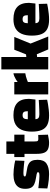

<svg xmlns="http://www.w3.org/2000/svg" viewBox="1028 -1762 747 2844"><g transform="rotate(-90 1402.0 -340.5)"><path d="M243.7 12.6Q203.5 12.6 162.9 8.3Q122.4 4 88.2 -1.8Q54 -7.6 31.8 -13.1L36.4 -146.7Q63.4 -143.7 97.4 -139.7Q131.5 -135.7 164.4 -132.9Q197.3 -130.1 218 -130.1Q239 -130.1 250.9 -132.7Q262.9 -135.3 268 -140.2Q273 -145.1 273 -152.5Q273 -159.1 266.8 -163.3Q260.6 -167.5 242.2 -172Q223.8 -176.5 186.6 -181.8Q131.5 -190.3 95.9 -206.7Q60.3 -223 43.4 -255Q26.6 -286.9 26.6 -340.3Q26.6 -406.6 54.5 -444.5Q82.4 -482.4 130 -498.6Q177.6 -514.9 236.7 -514.9Q274.8 -514.9 314.2 -510.9Q353.7 -506.9 388.6 -501.1Q423.6 -495.3 446.2 -489.3L440.9 -352.9Q414.9 -356.3 379.9 -359.8Q344.9 -363.3 312.4 -365.5Q279.9 -367.8 258.9 -367.8Q239.9 -367.8 229 -365.2Q218.2 -362.6 214.1 -358Q209.9 -353.4 209.9 -345.5Q209.9 -339.4 216.2 -335.2Q222.5 -331 241 -327.4Q259.4 -323.9 295.5 -318.2Q355.1 -310.4 390.5 -292.6Q425.8 -274.8 441.1 -242.6Q456.4 -210.4 456.4 -157.2Q456.4 -64.8 401.5 -26.1Q346.6 12.6 243.7 12.6Z M710.1 12.6Q650.1 12.6 613.7 -3.8Q577.2 -20.2 561 -60.6Q544.7 -101 544.7 -172.5V-351.7H496.8V-502.8H544.7V-620.2H728.5V-502.8H828.3V-351.7H728.5V-202.6Q728.5 -182.6 730.6 -170.4Q732.6 -158.3 740.5 -152.5Q748.4 -146.7 765.6 -146.7Q771.1 -146.7 782.9 -147.2Q794.7 -147.7 806.8 -147.9Q818.8 -148.2 824.4 -148.2L828.7 -4.1Q803.4 1 768.4 6.8Q733.5 12.6 710.1 12.6Z M1112.1 12.6Q1026 12.6 973.5 -14.2Q921 -41 897.4 -97.6Q873.8 -154.1 873.8 -243Q873.8 -331.4 899.9 -392.3Q926 -453.1 979.7 -484.2Q1033.4 -515.3 1117.5 -515.3Q1238.6 -515.3 1298.9 -458.8Q1359.3 -402.3 1359.3 -286L1349.3 -189.7H1058.1Q1059.1 -159.1 1075.7 -145.3Q1092.3 -131.4 1130.3 -131.4Q1162.5 -131.4 1201.7 -132.9Q1240.9 -134.4 1278.7 -136.4Q1316.5 -138.4 1343 -140.4L1346.6 -16Q1320.4 -10 1280.5 -3.5Q1240.7 3 1196.4 7.8Q1152.1 12.6 1112.1 12.6ZM1057.1 -302.7H1176.4Q1176.4 -346 1163 -363Q1149.6 -379.9 1117.5 -379.9Q1083.9 -379.9 1071 -361.8Q1058.1 -343.7 1057.1 -302.7Z M1425.2 0V-502.8H1608.5V-453.1Q1624.3 -465.2 1646.6 -478.7Q1668.9 -492.3 1693.6 -502.7Q1718.3 -513.1 1738.7 -515.3V-339.9Q1716.6 -337.3 1692.2 -330.6Q1667.8 -323.9 1646.1 -316.1Q1624.4 -308.4 1609 -301.3V0Z M1795.2 0V-694.5H1979V-324.7L2017.8 -328.7L2086.9 -502.8H2276.2L2178.3 -261.9L2282.7 0H2091.3L2020.1 -169L1979 -165V0Z M2534.1 12.6Q2448 12.6 2395.5 -14.2Q2343 -41 2319.4 -97.6Q2295.8 -154.1 2295.8 -243Q2295.8 -331.4 2321.9 -392.3Q2348 -453.1 2401.7 -484.2Q2455.4 -515.3 2539.5 -515.3Q2660.6 -515.3 2720.9 -458.8Q2781.3 -402.3 2781.3 -286L2771.3 -189.7H2480.1Q2481.1 -159.1 2497.7 -145.3Q2514.3 -131.4 2552.3 -131.4Q2584.5 -131.4 2623.7 -132.9Q2662.9 -134.4 2700.7 -136.4Q2738.5 -138.4 2765 -140.4L2768.6 -16Q2742.4 -10 2702.5 -3.5Q2662.7 3 2618.4 7.8Q2574.1 12.6 2534.1 12.6ZM2479.1 -302.7H2598.4Q2598.4 -346 2585 -363Q2571.6 -379.9 2539.5 -379.9Q2505.9 -379.9 2493 -361.8Q2480.1 -343.7 2479.1 -302.7Z"/></g></svg>

Font: Titillium Web SemiBold
Style: Regular
Weight: 600
Designer: Mohamed Gaber, Accademia di Belle Arti di Urbino
Foundry: Kief Type Foundry, Accademia di Belle Arti di Urbino
Version: Version 3.000; ttfautohint (v1.8.4)